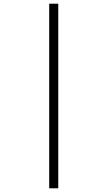

<svg xmlns="http://www.w3.org/2000/svg" viewBox="-20 -852 580 1038"><path d="M246 -832H295V166H246Z"/></svg>

Font: Noto Sans Gurmukhi UI Light
Style: Regular
Weight: 300
Designer: Jelle Bosma - Monotype Design Team
Foundry: Monotype Imaging Inc.
Version: Version 2.004; ttfautohint (v1.8.4.7-5d5b)